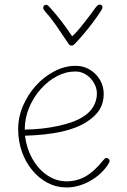

<svg xmlns="http://www.w3.org/2000/svg" viewBox="-20 -829 558 846"><path d="M273 -3Q229 -3 190.5 -23Q152 -43 122.5 -78.5Q93 -114 76.5 -160.5Q60 -207 60 -260Q60 -313 81.5 -363Q103 -413 139 -452.5Q175 -492 220.5 -515.5Q266 -539 314 -539Q348 -539 376 -522Q404 -505 420.5 -477Q437 -449 437 -415Q437 -376 419 -346.5Q401 -317 362 -292Q319 -264 252 -249Q185 -234 90 -231Q97 -175 123 -129Q149 -83 188.5 -56.5Q228 -30 273 -30Q319 -30 357.5 -52Q396 -74 435 -123Q440 -128 442.5 -130.5Q445 -133 449 -133Q453 -133 456 -131Q459 -129 461 -126.5Q463 -124 463 -120Q463 -117 460.5 -112Q458 -107 452 -98Q421 -55 372 -29Q323 -3 273 -3ZM89 -258Q166 -259 236 -274Q306 -289 345 -314Q375 -332 391 -359Q407 -386 407 -417Q407 -441 394 -463.5Q381 -486 359.5 -500Q338 -514 312 -514Q270 -514 230.5 -493Q191 -472 159 -436Q127 -400 108 -354Q89 -308 89 -258ZM400 -794Q407 -804 413.5 -807.5Q420 -811 427 -806Q433 -802 431 -794Q429 -786 421 -775Q405 -751 386.5 -726.5Q368 -702 348 -678.5Q328 -655 309 -635Q306 -632 302.5 -630Q299 -628 295 -628Q290 -628 286.5 -631Q283 -634 280 -639Q255 -677 229 -714.5Q203 -752 180 -777Q171 -787 170.5 -793.5Q170 -800 174 -804Q179 -809 185.5 -807.5Q192 -806 199 -797Q225 -769 250.5 -735.5Q276 -702 298 -669Q314 -683 334 -707.5Q354 -732 372.5 -756.5Q391 -781 400 -794Z"/></svg>

Font: Playpen Sans Thin
Style: Regular
Weight: 250
Designer: Laura Meseguer, Veronika Burian, José Scaglione
Foundry: TypeTogether
Version: Version 1.001